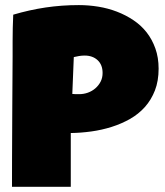

<svg xmlns="http://www.w3.org/2000/svg" viewBox="-20 -716 637 743"><path d="M593.8 -450.2Q593.8 -402.8 579.6 -366.2Q565.4 -329.6 540.8 -302Q516.1 -274.4 482.9 -255.6Q449.7 -236.8 411.9 -224.9Q374 -212.9 333.5 -207.3Q293 -201.7 253.9 -201.2V6.8H26.4Q26.4 -48.8 26.6 -101.6Q26.9 -154.3 27.1 -206.3Q27.3 -258.3 27.6 -311Q27.8 -363.8 28.3 -419.9Q28.8 -459.5 28.8 -499.5V-502.9Q28.8 -502.9 28.8 -503.4Q28.8 -503.4 28.8 -503.4Q28.8 -503.4 28.8 -503.9Q28.8 -503.9 28.8 -503.9Q28.8 -503.9 28.8 -503.9V-504.4Q28.8 -504.4 28.8 -504.4Q28.8 -504.4 28.8 -504.9V-507.8Q28.8 -507.8 28.8 -507.8Q28.8 -507.8 28.8 -508.3Q28.8 -508.3 28.8 -508.3Q28.8 -508.3 28.8 -508.3Q28.8 -508.3 28.8 -508.3Q28.8 -508.3 28.8 -508.8Q28.8 -508.8 28.8 -508.8V-509.8Q28.8 -509.8 28.8 -509.8Q28.8 -510.3 28.8 -510.3Q28.8 -510.3 28.8 -510.3Q28.8 -510.3 28.8 -510.3Q28.8 -510.3 28.8 -510.7Q28.8 -510.7 28.8 -510.7Q28.8 -510.7 28.8 -511.2V-514.2Q28.8 -514.2 28.8 -514.2Q28.8 -514.2 28.8 -514.6Q28.8 -514.6 28.8 -514.6Q28.8 -514.6 28.8 -514.6Q28.8 -514.6 28.8 -514.6Q28.8 -514.6 28.8 -515.1Q28.8 -515.1 28.8 -515.1V-516.6Q28.8 -516.6 28.8 -516.6Q28.8 -516.6 28.8 -517.1Q28.8 -517.1 28.8 -517.1Q28.8 -517.1 28.8 -517.1Q28.8 -517.1 28.8 -517.1Q28.8 -517.1 28.8 -517.6Q28.8 -517.6 28.8 -517.6V-522.5Q28.8 -522.5 28.8 -522.5Q28.8 -522.5 28.8 -522.9Q28.8 -522.9 28.8 -522.9Q28.8 -522.9 28.8 -522.9Q28.8 -522.9 28.8 -522.9Q28.8 -522.9 28.8 -523.4Q28.8 -523.4 28.8 -523.4V-528.8Q28.8 -528.8 28.8 -528.8Q28.8 -529.3 28.8 -529.3Q28.8 -529.3 28.8 -529.3Q28.8 -529.3 28.8 -529.3Q28.8 -529.3 28.8 -529.8Q28.8 -529.8 28.8 -529.8Q28.8 -529.8 28.8 -530.3V-535.6Q28.8 -535.6 28.8 -536.1Q28.8 -536.1 28.8 -536.1Q28.8 -536.1 28.8 -536.1Q28.8 -536.1 28.8 -536.6Q28.8 -536.6 28.8 -536.6Q28.8 -536.6 28.8 -537.1Q28.8 -537.1 28.8 -537.1V-539.1Q28.8 -539.1 28.8 -539.1Q28.8 -539.1 28.8 -539.6Q28.8 -539.6 28.8 -539.6Q28.8 -539.6 28.8 -539.6Q28.8 -539.6 28.8 -539.6Q28.8 -539.6 28.8 -540Q28.8 -540 28.8 -540V-540.5Q28.8 -540.5 28.8 -540.5Q28.8 -540.5 28.8 -541Q28.8 -541 28.8 -541Q28.8 -541 28.8 -541Q28.8 -541 28.8 -541Q28.8 -541 28.8 -541.5Q28.8 -541.5 28.8 -541.5V-543.5Q28.8 -543.5 28.8 -543.5Q28.8 -543.5 28.8 -543.9Q28.8 -543.9 28.8 -543.9Q28.8 -543.9 28.8 -543.9Q28.8 -543.9 28.8 -543.9Q28.8 -543.9 28.8 -544.4Q28.8 -544.4 28.8 -544.4V-544.9Q28.8 -544.9 28.8 -544.9Q28.8 -544.9 28.8 -545.4Q28.8 -545.4 28.8 -545.4Q28.8 -545.4 28.8 -545.4Q28.8 -545.4 28.8 -545.4Q28.8 -545.4 28.8 -545.9Q28.8 -545.9 28.8 -545.9V-549.3Q28.8 -549.3 28.8 -549.3Q28.8 -549.3 28.8 -549.3Q28.8 -549.3 28.8 -549.8Q28.8 -549.8 28.8 -549.8Q28.8 -549.8 28.8 -549.8Q28.8 -549.8 28.8 -549.8Q28.8 -549.8 28.8 -549.8V-553.2Q28.8 -553.2 28.8 -553.2Q28.8 -553.2 28.8 -553.7Q28.8 -553.7 28.8 -553.7Q28.8 -553.7 28.8 -553.7Q28.8 -553.7 28.8 -553.7Q28.8 -553.7 28.8 -554.2Q28.8 -554.2 28.8 -554.2V-556.2Q28.8 -607.4 31.2 -659.2Q93.8 -677.7 156.2 -687Q218.8 -696.3 285.2 -696.3Q322.8 -696.3 360.4 -690.2Q397.9 -684.1 432.4 -670.9Q466.8 -657.7 496.3 -637.9Q525.9 -618.2 547.4 -590.8Q568.8 -563.5 581.3 -528.3Q593.8 -493.2 593.8 -450.2ZM377 -433.6Q377 -465.3 357.7 -483.2Q338.4 -501 307.6 -501Q297.4 -501 286.4 -499.3Q275.4 -497.6 265.6 -495.1L259.8 -352.5Q266.6 -351.6 272.9 -351.6Q272.9 -351.6 272.9 -351.6Q272.9 -351.6 272.9 -351.6Q272.9 -351.6 272.9 -351.6Q272.9 -351.6 272.9 -351.6Q272.9 -351.6 272.9 -351.6H274.4Q274.4 -351.6 274.4 -351.6Q274.4 -351.6 274.4 -351.6Q274.4 -351.6 274.4 -351.6Q274.4 -351.6 274.4 -351.6Q274.4 -351.6 274.4 -351.6Q274.4 -351.6 274.4 -351.6Q274.4 -351.6 274.4 -351.6H276.4Q276.4 -351.6 276.4 -351.6Q276.4 -351.6 276.4 -351.6Q276.4 -351.6 276.4 -351.6Q276.4 -351.6 276.4 -351.6Q276.4 -351.6 276.4 -351.6H278.8Q278.8 -351.6 278.8 -351.6Q278.8 -351.6 278.8 -351.6Q278.8 -351.6 278.8 -351.6Q278.8 -351.6 278.8 -351.6Q278.8 -351.6 278.8 -351.6H286.1Q303.7 -351.6 320.1 -357.4Q336.4 -363.3 349.1 -374.3Q361.8 -385.3 369.4 -400.1Q377 -415 377 -433.6Z"/></svg>

Font: Luckiest Guy
Style: Regular
Weight: 400
Designer: Astigmatic (AOETI)
Foundry: Astigmatic (AOETI)
Version: Version 1.000